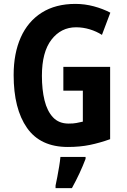

<svg xmlns="http://www.w3.org/2000/svg" viewBox="-20 -744 651 985"><path d="M305 -401H545V-30Q492 -11 441 -0.5Q390 10 328 10Q187 10 118.5 -88Q50 -186 50 -359Q50 -470 86.5 -552Q123 -634 194 -679Q265 -724 367 -724Q415 -724 461.5 -711.5Q508 -699 546 -679L503 -565Q475 -583 440.5 -593.5Q406 -604 370 -604Q293 -604 244 -540.5Q195 -477 195 -355Q195 -284 208.5 -229Q222 -174 252 -142Q282 -110 332 -110Q357 -110 372 -113Q387 -116 405 -120V-279H305ZM419 71Q391 145 349 221H265V208Q269 190 274 163.5Q279 137 283.5 110Q288 83 290 61H419Z"/></svg>

Font: Noto Sans Kannada Condensed
Style: Bold
Weight: 700
Width: 3
Designer: Jelle Bosma - Monotype Design Team
Foundry: Monotype Imaging Inc.
Version: Version 2.005; ttfautohint (v1.8.4.7-5d5b)